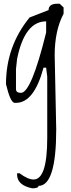

<svg xmlns="http://www.w3.org/2000/svg" viewBox="-20 -564 380 1032"><path d="M288.1 -543.9H300.8L321.8 -523.9V-490.2Q273.9 -399.9 273.9 -267.1L282.2 130.9Q282.2 435.1 187 435.1Q187 448.2 152.8 448.2Q71.8 431.2 71.8 374V367.2H85Q129.9 400.9 160.2 400.9Q233.9 400.9 233.9 178.2V-151.9L228 -200.2H213.9Q163.1 -11.2 65.9 -11.2H58.1Q35.2 -14.2 12.2 -111.8Q12.2 -314.9 139.2 -470.2L241.2 -509.8Q241.2 -543.9 288.1 -543.9ZM65.9 -192.9V-85Q65.9 -64.9 92.8 -64.9Q147.9 -64.9 228 -389.2V-449.2Q112.8 -449.2 71.8 -247.1Z"/></svg>

Font: Loved by the King
Style: Regular
Weight: 400
Designer: Kimberly Geswein
Foundry: Kimberly Geswein
Version: Version 1.002 2006